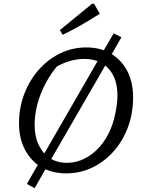

<svg xmlns="http://www.w3.org/2000/svg" viewBox="-20 -912 767 1020"><path d="M240 -46 164 88 123 65 200 -70ZM331 9Q256 9 200 -24Q144 -57 112.5 -117Q81 -177 81 -257Q81 -340 109 -413Q137 -486 186 -541.5Q235 -597 299.5 -628.5Q364 -660 439 -660Q514 -660 569.5 -627Q625 -594 656 -535Q687 -476 687 -395Q687 -310 660 -237Q633 -164 584 -108.5Q535 -53 470.5 -22Q406 9 331 9ZM336 -47Q384 -47 428.5 -69Q473 -91 509 -131.5Q545 -172 568 -227Q579 -253 587 -284.5Q595 -316 599.5 -347.5Q604 -379 604 -404Q604 -495 557 -547Q510 -599 427 -599Q386 -599 343.5 -585.5Q301 -572 260 -546L290 -568Q251 -523 222.5 -469.5Q194 -416 179 -359.5Q164 -303 164 -248Q164 -187 185.5 -142Q207 -97 245 -72Q283 -47 336 -47ZM516 -618 584 -735 625 -714 557 -595ZM200 -70 516 -618 557 -595 240 -46ZM313 -727 298 -752 469 -892H480L510 -839Q462 -808 414 -780.5Q366 -753 313 -727Z"/></svg>

Font: Piazzolla 24pt
Style: Italic
Weight: 400
Italic angle: -11.3°
Designer: Juan Pablo del Peral
Foundry: Huerta Tipografica
Version: Version 2.005